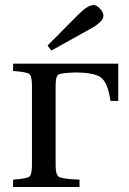

<svg xmlns="http://www.w3.org/2000/svg" viewBox="-20 -743 512 763"><path d="M32 0V-29Q86 -33 96.5 -41Q107 -49 107 -87V-403Q107 -441 96.5 -449Q86 -457 32 -461V-490H450V-342H419Q409 -412 383 -433.5Q357 -455 277 -455H276Q220 -453 210.5 -445.5Q201 -438 201 -400V-86Q201 -48 214.5 -40Q228 -32 296 -29V0ZM169 -562 288 -682Q328 -723 352 -723Q364 -723 377.5 -708.5Q391 -694 391 -680Q391 -656 335 -626L184 -542Z"/></svg>

Font: Heuristica
Style: Regular
Weight: 400
Version: Version 1.0.1 ; ttfautohint (v1.4.1)